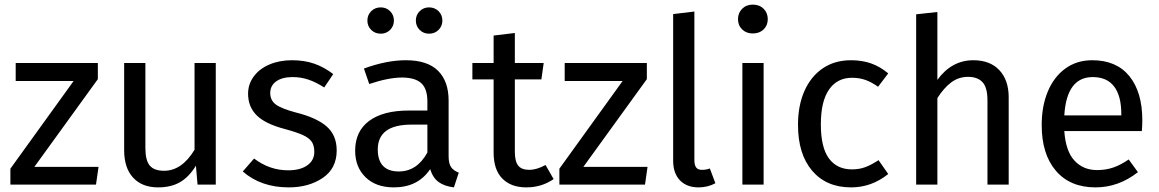

<svg xmlns="http://www.w3.org/2000/svg" viewBox="-20 -800 5021 832"><path d="M404 -457 129 -77H407L396 0H25V-69L299 -449H48V-527H404Z M915 0H836L829 -82Q799 -33 760 -10.5Q721 12 665 12Q596 12 557 -30Q518 -72 518 -149V-527H610V-159Q610 -105 629 -82.5Q648 -60 691 -60Q768 -60 823 -151V-527H915Z M1424 -479 1385 -421Q1349 -444 1316.5 -455Q1284 -466 1248 -466Q1203 -466 1177 -447.5Q1151 -429 1151 -397Q1151 -365 1175.5 -347Q1200 -329 1264 -312Q1352 -290 1395.5 -252Q1439 -214 1439 -148Q1439 -70 1378.5 -29Q1318 12 1231 12Q1111 12 1032 -57L1081 -113Q1148 -62 1229 -62Q1281 -62 1311.5 -83.5Q1342 -105 1342 -142Q1342 -169 1331 -185.5Q1320 -202 1293 -214.5Q1266 -227 1214 -241Q1130 -263 1092.5 -300Q1055 -337 1055 -394Q1055 -435 1079.5 -468.5Q1104 -502 1147.5 -520.5Q1191 -539 1245 -539Q1299 -539 1342 -524Q1385 -509 1424 -479Z M1968 -52 1947 12Q1906 7 1881 -11Q1856 -29 1844 -67Q1791 12 1687 12Q1609 12 1564 -32Q1519 -76 1519 -147Q1519 -231 1579.5 -276Q1640 -321 1751 -321H1832V-360Q1832 -416 1805 -440Q1778 -464 1722 -464Q1664 -464 1580 -436L1557 -503Q1655 -539 1739 -539Q1832 -539 1878 -493.5Q1924 -448 1924 -364V-123Q1924 -91 1935 -75.5Q1946 -60 1968 -52ZM1832 -139V-260H1763Q1617 -260 1617 -152Q1617 -105 1640 -81Q1663 -57 1708 -57Q1787 -57 1832 -139ZM1687 -711Q1687 -687 1670.5 -670.5Q1654 -654 1630 -654Q1605 -654 1588.5 -670.5Q1572 -687 1572 -711Q1572 -735 1588.5 -751.5Q1605 -768 1630 -768Q1654 -768 1670.5 -751.5Q1687 -735 1687 -711ZM1897 -711Q1897 -687 1880.5 -670.5Q1864 -654 1839 -654Q1815 -654 1798.5 -670.5Q1782 -687 1782 -711Q1782 -735 1798.5 -751.5Q1815 -768 1839 -768Q1864 -768 1880.5 -751.5Q1897 -735 1897 -711Z M2379 -24Q2327 12 2261 12Q2194 12 2156.5 -26.5Q2119 -65 2119 -138V-456H2027V-527H2119V-646L2211 -657V-527H2336L2326 -456H2211V-142Q2211 -101 2225.5 -82.5Q2240 -64 2274 -64Q2305 -64 2344 -85Z M2783 -457 2508 -77H2786L2775 0H2404V-69L2678 -449H2427V-527H2783Z M2897 -104V-739L2989 -750V-106Q2989 -85 2996.5 -74.5Q3004 -64 3022 -64Q3041 -64 3056 -70L3080 -6Q3047 12 3007 12Q2956 12 2926.5 -18.5Q2897 -49 2897 -104Z M3289 0H3197V-527H3289ZM3307 -717Q3307 -690 3289 -672.5Q3271 -655 3242 -655Q3214 -655 3196 -672.5Q3178 -690 3178 -717Q3178 -744 3196 -762Q3214 -780 3242 -780Q3271 -780 3289 -762Q3307 -744 3307 -717Z M3829 -482 3785 -424Q3757 -444 3730.5 -453.5Q3704 -463 3672 -463Q3608 -463 3572.5 -412Q3537 -361 3537 -261Q3537 -161 3572 -113.5Q3607 -66 3672 -66Q3703 -66 3729 -75.5Q3755 -85 3787 -106L3829 -46Q3757 12 3668 12Q3561 12 3499.5 -60Q3438 -132 3438 -259Q3438 -343 3466 -406Q3494 -469 3545.5 -504Q3597 -539 3668 -539Q3715 -539 3754 -525.5Q3793 -512 3829 -482Z M4351 -378V0H4259V-365Q4259 -421 4237.5 -444Q4216 -467 4175 -467Q4134 -467 4102 -443Q4070 -419 4042 -375V0H3950V-738L4042 -748V-454Q4104 -539 4198 -539Q4270 -539 4310.5 -496Q4351 -453 4351 -378Z M4928 -232H4592Q4598 -145 4636 -104Q4674 -63 4734 -63Q4772 -63 4804 -74Q4836 -85 4871 -109L4911 -54Q4827 12 4727 12Q4617 12 4555.5 -60Q4494 -132 4494 -258Q4494 -340 4520.5 -403.5Q4547 -467 4596.5 -503Q4646 -539 4713 -539Q4818 -539 4874 -470Q4930 -401 4930 -279Q4930 -256 4928 -232ZM4839 -306Q4839 -384 4808 -425Q4777 -466 4715 -466Q4602 -466 4592 -300H4839Z"/></svg>

Font: Fira GO
Style: Regular
Weight: 400
Designer: Carrois Corporate
Foundry: Carrois Corporate GbR
Version: Version 0.300